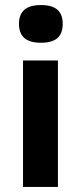

<svg xmlns="http://www.w3.org/2000/svg" viewBox="-20 -739 320 759"><path d="M209 -500V0H71V-500ZM142 -570Q98 -570 76.5 -588.5Q55 -607 55 -645Q55 -682 76.5 -700.5Q98 -719 142 -719Q186 -719 207 -700.5Q228 -682 228 -645Q228 -607 207 -588.5Q186 -570 142 -570Z"/></svg>

Font: Kantumruy Pro SemiBold
Style: Regular
Weight: 600
Version: Version 1.002